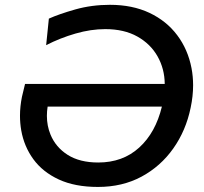

<svg xmlns="http://www.w3.org/2000/svg" viewBox="-20 -746 825 778"><path d="M377 11.5Q283.5 11.5 218.2 -18.8Q153 -49 115.2 -100.8Q77.5 -152.5 66 -218Q61 -247 61 -277Q61 -314.5 69 -354L81.5 -406H647.5Q647 -467 618.5 -517.5Q590 -568 536.5 -598Q483 -628 406.5 -628Q348 -628 285.8 -610Q223.5 -592 167 -563L178 -670.5Q219 -689 285.2 -707.8Q351.5 -726.5 425.5 -726.5Q516.5 -726.5 585.8 -693.8Q655 -661 698.2 -603.2Q741.5 -545.5 756 -470Q762.5 -436.5 762.5 -400.5Q762.5 -356.5 752.5 -309.5Q733.5 -217 682.2 -144.5Q631 -72 553.5 -30.2Q476 11.5 377 11.5ZM378 -87.5Q477.5 -87.5 544 -148Q610.5 -208.5 636 -314H173Q170 -295 170 -276.5Q170 -236.5 184.5 -201Q205.5 -149.5 254.2 -118.5Q303 -87.5 378 -87.5Z"/></svg>

Font: Heraclito Medium
Style: Italic
Weight: 500
Italic angle: -12°
Designer: Kostas Bartsokas (font) & Cristiano Sobral (main changes)
Foundry: Kostas Bartsokas (font) & Cristiano Sobral (main changes)
Version: Version 1.00;July 8, 2020;FontCreator 13.0.0.2655 64-bit